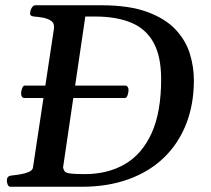

<svg xmlns="http://www.w3.org/2000/svg" viewBox="-20 -713 805 733"><path d="M459 -338.9H72.3Q66.4 -339.4 63.5 -344.5Q60.5 -349.6 60.5 -355.5Q60.5 -364.7 64 -374.5Q67.4 -384.3 72.3 -386.2H459Q464.8 -385.7 467.8 -380.6Q470.7 -375.5 470.7 -369.6Q470.7 -360.4 467.5 -350.8Q464.4 -341.3 459 -338.9ZM6.3 -24.9Q6.3 -41 23.9 -43Q40 -44.4 58.6 -47.6Q77.1 -50.8 91.1 -57.1Q105 -63.5 106 -74.2L186 -604Q188.5 -624.5 175 -633.5Q161.6 -642.6 142.8 -645.8Q124 -648.9 109.9 -649.9Q94.7 -651.4 94.7 -660.6Q94.7 -662.6 95.7 -668Q95.2 -673.3 101.1 -683.1Q106.9 -692.9 115.2 -692.9H365.7Q473.6 -692.9 542.7 -667.2Q611.8 -641.6 650.6 -599.9Q689.5 -558.1 704.8 -507.8Q720.2 -457.5 720.2 -407.2Q720.2 -314 690.4 -238.8Q660.6 -163.6 605 -110.4Q549.3 -57.1 470.2 -28.6Q391.1 0 292 0H20Q12.2 0 8.8 -9.8Q5.4 -19.5 6.3 -24.9ZM220.7 -73.2Q223.1 -64.5 226.6 -59.1Q230 -53.7 246.3 -51Q262.7 -48.3 303.7 -48.3Q391.1 -48.3 456.5 -86.2Q522 -124 558.6 -204.1Q595.2 -284.2 595.2 -410.6Q595.2 -497.6 566.4 -550Q537.6 -602.5 481.4 -626.2Q425.3 -649.9 342.8 -649.9H305.7Z"/></svg>

Font: Gelasio Medium
Style: Italic
Weight: 500
Italic angle: -8.5°
Designer: Eben Sorkin
Foundry: Eben Sorkin
Version: Version 1.008